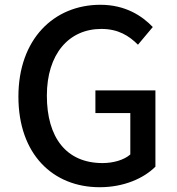

<svg xmlns="http://www.w3.org/2000/svg" viewBox="-20 -770 741 803"><path d="M397 13C498 13 581 -24 630 -73V-392H379V-297H525V-124C499 -101 454 -88 409 -88C257 -88 176 -195 176 -370C176 -543 267 -649 404 -649C475 -649 520 -620 557 -583L619 -657C574 -704 504 -750 400 -750C205 -750 57 -606 57 -366C57 -125 201 13 397 13Z"/></svg>

Font: Noto Sans HK Medium
Style: Regular
Weight: 500
Designer: Ryoko NISHIZUKA 西塚涼子 (kana, bopomofo & ideographs); Paul D. Hunt (Latin, Greek & Cyrillic); Sandoll Communications 산돌커뮤니
Foundry: Adobe
Version: Version 2.002;hotconv 1.0.116;makeotfexe 2.5.65601